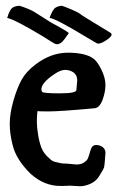

<svg xmlns="http://www.w3.org/2000/svg" viewBox="-20 -647 415 664"><path d="M4.9 -585Q13.7 -615.2 24.4 -621.1Q35.2 -627 47.9 -627Q81.1 -616.2 97.7 -606.4L156.2 -569.3Q217.8 -536.1 217.8 -532.2L203.1 -511.7Q190.4 -494.1 177.7 -494.1Q173.8 -494.1 169.9 -495.6Q166 -497.1 127.9 -521.5Q32.2 -579.1 4.9 -585ZM151.4 -585Q162.1 -615.2 172.9 -621.1Q183.6 -627 194.3 -627Q204.1 -624 227.1 -614.3Q250 -604.5 255.4 -600.1Q260.7 -595.7 276.4 -585.9L364.3 -532.2V-531.2Q371.1 -524.4 350.6 -509.8Q330.1 -496.1 320.3 -496.1Q318.4 -496.1 317.4 -496.1Q314.5 -497.1 277.3 -519.5Q173.8 -582 152.3 -585Q152.3 -585 151.4 -585ZM256.8 -2.9 220.7 -4.9Q208 -3.9 188.5 -3.9Q132.8 -3.9 85.9 -45.9Q35.2 -95.7 23.4 -146.5Q13.7 -184.6 13.7 -219.2Q13.7 -253.9 26.4 -298.8Q39.1 -342.8 54.7 -371.1Q70.3 -399.4 102.5 -423.8Q156.2 -464.8 214.8 -464.8Q273.4 -464.8 301.8 -445.3Q315.4 -436.5 330.1 -407.2Q344.7 -377.9 344.7 -353.5Q344.7 -329.1 334.5 -301.3Q324.2 -273.4 305.7 -272.5Q187.5 -261.7 148.9 -261.7Q110.4 -261.7 109.4 -262.7Q107.4 -243.2 107.4 -225.6Q107.4 -208 111.8 -180.7Q116.2 -153.3 124 -134.3Q131.8 -115.2 151.4 -98.6Q161.1 -88.9 171.4 -86.9Q181.6 -85 188.5 -83Q195.3 -81.1 211.9 -81.1L244.1 -78.1Q260.7 -78.1 270.5 -85Q280.3 -91.8 283.2 -97.7Q286.1 -103.5 289.1 -114.3Q292 -125 293.9 -129.9Q298.8 -145.5 312.5 -145.5Q326.2 -145.5 335.9 -137.7Q344.7 -129.9 344.7 -119.1V-118.2Q341.8 -76.2 340.3 -69.8Q338.9 -63.5 326.2 -43Q314.5 -21.5 294.4 -12.2Q274.4 -2.9 256.8 -2.9ZM244.1 -335 247.1 -369.1Q247.1 -386.7 234.4 -396.5Q220.7 -405.3 205.1 -405.3Q189.5 -405.3 168 -390.6Q123 -360.4 123 -337.9Q123 -334 126 -329.1Q130.9 -324.2 186.5 -324.2Q242.2 -324.2 244.1 -335Z"/></svg>

Font: Essays1743
Style: Medium
Weight: 500
Designer: Based on the typeface in a 1743 English translation of the essays of Montaigne.  PostScript/TrueType font designed by Jo
Version: Version 002.100